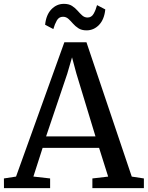

<svg xmlns="http://www.w3.org/2000/svg" viewBox="-27 -966 759 986"><path d="M55.4 -59.2 303.5 -749H417L649.6 -59.1L711.9 -49.6V0H447.4V-49.6L528.4 -59.1L481.8 -206.7H191.9L144.5 -59.3L230.4 -49.6V0H-6.6L-6.9 -49.6ZM463.3 -265.7 365.1 -588.9 342.9 -671.5 318.2 -586.7 209.8 -265.7ZM417.5 -810.1Q392.3 -810.1 375.9 -820.7Q359.5 -831.3 347.6 -845Q335.7 -858.8 324 -869.4Q312.2 -879.9 296.4 -879.9Q275.7 -879.9 264.9 -861Q254.1 -842.1 246.9 -816.7L204.7 -838.8Q209.8 -889.8 236.8 -918Q263.8 -946.2 301 -946.2Q326.6 -946.2 342.9 -935.7Q359.2 -925.2 371.3 -911.2Q383.4 -897.3 395.1 -886.7Q406.9 -876.2 422.3 -876Q442.7 -875.9 453.7 -895.1Q464.7 -914.3 471.4 -939.7L513.7 -917.6Q508.6 -866.3 481.7 -838.2Q454.7 -810.1 417.5 -810.1Z"/></svg>

Font: Merriweather Light
Style: Regular
Weight: 300
Designer: Eben Sorkin
Foundry: Eben Sorkin
Version: Version 2.100